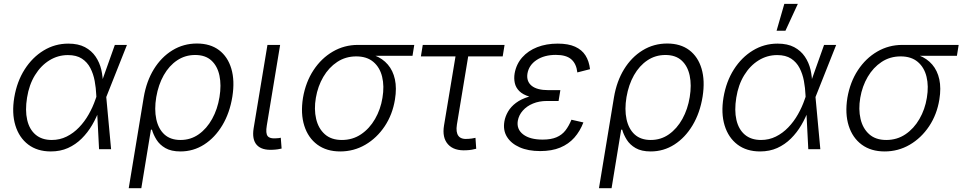

<svg xmlns="http://www.w3.org/2000/svg" viewBox="-20 -781 5038 1005"><path d="M246.1 11.7Q175.3 11.7 127.7 -24.4Q80.1 -60.5 60.5 -124.5Q41 -188.5 54.7 -271Q68.8 -354.5 109.1 -417.7Q149.4 -481 208.5 -516.8Q267.6 -552.7 337.4 -552.7Q389.6 -552.7 424.6 -534.2Q459.5 -515.6 480.5 -484.6Q501.5 -453.6 510.3 -415.8Q519 -377.9 518.6 -339.4H542L536.1 -274.4L561.5 0H498.5L483.9 -283.7Q482.4 -320.3 475.6 -357.2Q468.8 -394 452.9 -424.8Q437 -455.6 408.7 -474.1Q380.4 -492.7 335.4 -492.7Q283.2 -492.7 238.5 -465.1Q193.8 -437.5 163.1 -387.5Q132.3 -337.4 121.6 -270Q110.8 -203.1 122.3 -153.3Q133.8 -103.5 166.5 -75.9Q199.2 -48.3 251 -48.3Q293 -48.3 328.9 -66.2Q364.7 -84 393.8 -114.3Q422.9 -144.5 444.3 -182.4Q465.8 -220.2 479.5 -260.3L581.1 -545.9H644.5L535.6 -271.5L520.5 -208.5H500.5Q485.4 -166 462.2 -126.5Q439 -86.9 407.5 -55.7Q376 -24.4 335.9 -6.3Q295.9 11.7 246.1 11.7Z M653.8 204.1 732.4 -272Q746.6 -356 785.4 -418.9Q824.2 -481.9 882.3 -517.6Q940.4 -553.2 1010.7 -553.2Q1080.6 -553.2 1126.5 -518.6Q1172.4 -483.9 1190.9 -421.4Q1209.5 -358.9 1196.3 -275.4Q1182.6 -189.9 1143.8 -125.2Q1105 -60.5 1048.6 -24.4Q992.2 11.7 924.8 11.7Q876 11.7 845.7 -5.9Q815.4 -23.4 799.1 -49.8Q782.7 -76.2 775.4 -102.1H770L719.7 204.1ZM924.8 -48.3Q978 -48.3 1020 -77.9Q1062 -107.4 1090.3 -158.4Q1118.7 -209.5 1128.9 -272.9Q1139.2 -335.4 1128.7 -385.3Q1118.2 -435.1 1086.7 -464.1Q1055.2 -493.2 1001.5 -493.2Q949.2 -493.2 907.2 -465.1Q865.2 -437 837.2 -387.5Q809.1 -337.9 797.9 -272.9Q787.1 -208 798.1 -157Q809.1 -106 840.8 -77.1Q872.6 -48.3 924.8 -48.3Z M1407.7 2.9Q1350.1 6.3 1324.2 -22.2Q1298.3 -50.8 1307.6 -109.4L1379.9 -545.9H1446.3L1376.5 -124Q1369.6 -83 1381.1 -68.6Q1392.6 -54.2 1424.8 -57.1Q1435.1 -57.6 1439.7 -58.1Q1444.3 -58.6 1449.7 -60.1L1454.1 -3.4Q1446.3 -1.5 1434.1 0.5Q1421.9 2.4 1407.7 2.9Z M1760.7 11.7Q1689.5 11.7 1641.1 -23.9Q1592.8 -59.6 1572.8 -122.8Q1552.7 -186 1565.9 -269Q1580.1 -351.6 1621.1 -413.8Q1662.1 -476.1 1722.2 -511Q1782.2 -545.9 1853 -545.9H2148.4L2139.2 -488.8H1905.8L1844.7 -485.8Q1789.1 -485.8 1745.1 -456.8Q1701.2 -427.7 1672.4 -378.7Q1643.6 -329.6 1633.3 -269Q1623 -209 1634.8 -158.7Q1646.5 -108.4 1680.2 -78.4Q1713.9 -48.3 1769.5 -48.3Q1825.7 -48.3 1869.9 -78.1Q1914.1 -107.9 1943.1 -158.2Q1972.2 -208.5 1981.9 -269Q1992.2 -330.1 1980.2 -379.2Q1968.3 -428.2 1934.3 -457Q1900.4 -485.8 1844.7 -485.8L1847.2 -506.8Q1899.9 -506.8 1941.4 -490.7Q1982.9 -474.6 2010 -443.1Q2037.1 -411.6 2047.1 -365.7Q2057.1 -319.8 2047.4 -260.3Q2034.7 -181.6 1993.7 -120.1Q1952.6 -58.6 1892.3 -23.4Q1832 11.7 1760.7 11.7Z M2422.4 5.4Q2356.9 9.8 2325.2 -25.4Q2293.5 -60.5 2304.2 -124.5L2364.3 -485.8H2183.1L2192.9 -545.9H2621.1L2611.3 -485.8H2430.7L2371.6 -128.9Q2365.2 -88.9 2379.6 -69.6Q2394 -50.3 2432.1 -54.2Q2439 -54.2 2449.2 -55.9Q2459.5 -57.6 2468.8 -59.6L2472.7 -2.4Q2462.4 0.5 2449.2 2.7Q2436 4.9 2422.4 5.4Z M2807.6 9.8Q2744.6 9.8 2700 -10Q2655.3 -29.8 2633.8 -64.5Q2612.3 -99.1 2620.1 -145Q2624.5 -171.4 2639.2 -196.8Q2653.8 -222.2 2680.7 -242.4Q2707.5 -262.7 2748.3 -274.9Q2789.1 -287.1 2845.7 -287.1H2909.2L2903.8 -252.4H2842.3Q2802.2 -252.4 2769.8 -239Q2737.3 -225.6 2716.6 -202.1Q2695.8 -178.7 2690.4 -148.9Q2683.1 -104.5 2718.5 -77.4Q2753.9 -50.3 2820.3 -50.3Q2864.3 -50.3 2892.8 -62.5Q2921.4 -74.7 2939.5 -97.9Q2957.5 -121.1 2971.2 -154.3L3033.7 -140.1Q3016.1 -94.2 2986.3 -60.5Q2956.5 -26.9 2912.4 -8.5Q2868.2 9.8 2807.6 9.8ZM2842.3 -264.6Q2786.6 -264.6 2751.7 -275.1Q2716.8 -285.6 2698.2 -304.2Q2679.7 -322.8 2674.6 -346.7Q2669.4 -370.6 2673.8 -397Q2682.6 -445.8 2713.6 -480.7Q2744.6 -515.6 2792.2 -534.2Q2839.8 -552.7 2899.4 -552.7Q2954.6 -552.7 2990.2 -536.6Q3025.9 -520.5 3044.7 -490.7Q3063.5 -460.9 3068.4 -418.9L3002 -401.9Q2997.1 -446.8 2970.7 -470.2Q2944.3 -493.7 2889.6 -493.7Q2829.1 -493.7 2788.6 -466.8Q2748 -439.9 2740.7 -395Q2734.9 -355 2762.9 -332Q2791 -309.1 2851.1 -309.1H2913.1L2905.8 -264.6Z M3115.2 204.1 3193.8 -272Q3208 -356 3246.8 -418.9Q3285.6 -481.9 3343.8 -517.6Q3401.9 -553.2 3472.2 -553.2Q3542 -553.2 3587.9 -518.6Q3633.8 -483.9 3652.3 -421.4Q3670.9 -358.9 3657.7 -275.4Q3644 -189.9 3605.2 -125.2Q3566.4 -60.5 3510 -24.4Q3453.6 11.7 3386.2 11.7Q3337.4 11.7 3307.1 -5.9Q3276.9 -23.4 3260.5 -49.8Q3244.1 -76.2 3236.8 -102.1H3231.4L3181.2 204.1ZM3386.2 -48.3Q3439.5 -48.3 3481.4 -77.9Q3523.4 -107.4 3551.8 -158.4Q3580.1 -209.5 3590.3 -272.9Q3600.6 -335.4 3590.1 -385.3Q3579.6 -435.1 3548.1 -464.1Q3516.6 -493.2 3462.9 -493.2Q3410.6 -493.2 3368.7 -465.1Q3326.7 -437 3298.6 -387.5Q3270.5 -337.9 3259.3 -272.9Q3248.5 -208 3259.5 -157Q3270.5 -106 3302.2 -77.1Q3334 -48.3 3386.2 -48.3Z M3958.5 11.7Q3887.7 11.7 3840.1 -24.4Q3792.5 -60.5 3772.9 -124.5Q3753.4 -188.5 3767.1 -271Q3781.2 -354.5 3821.5 -417.7Q3861.8 -481 3920.9 -516.8Q3980 -552.7 4049.8 -552.7Q4102.1 -552.7 4137 -534.2Q4171.9 -515.6 4192.9 -484.6Q4213.9 -453.6 4222.7 -415.8Q4231.4 -377.9 4231 -339.4H4254.4L4248.5 -274.4L4273.9 0H4210.9L4196.3 -283.7Q4194.8 -320.3 4188 -357.2Q4181.2 -394 4165.3 -424.8Q4149.4 -455.6 4121.1 -474.1Q4092.8 -492.7 4047.9 -492.7Q3995.6 -492.7 3950.9 -465.1Q3906.2 -437.5 3875.5 -387.5Q3844.7 -337.4 3834 -270Q3823.2 -203.1 3834.7 -153.3Q3846.2 -103.5 3878.9 -75.9Q3911.6 -48.3 3963.4 -48.3Q4005.4 -48.3 4041.3 -66.2Q4077.1 -84 4106.2 -114.3Q4135.3 -144.5 4156.7 -182.4Q4178.2 -220.2 4191.9 -260.3L4293.5 -545.9H4356.9L4248 -271.5L4232.9 -208.5H4212.9Q4197.8 -166 4174.6 -126.5Q4151.4 -86.9 4119.9 -55.7Q4088.4 -24.4 4048.3 -6.3Q4008.3 11.7 3958.5 11.7ZM4044.9 -620.1 4085.4 -760.7H4156.2L4091.3 -620.1Z M4610.4 11.7Q4539.1 11.7 4490.7 -23.9Q4442.4 -59.6 4422.4 -122.8Q4402.3 -186 4415.5 -269Q4429.7 -351.6 4470.7 -413.8Q4511.7 -476.1 4571.8 -511Q4631.8 -545.9 4702.6 -545.9H4998L4988.8 -488.8H4755.4L4694.3 -485.8Q4638.7 -485.8 4594.7 -456.8Q4550.8 -427.7 4522 -378.7Q4493.2 -329.6 4482.9 -269Q4472.7 -209 4484.4 -158.7Q4496.1 -108.4 4529.8 -78.4Q4563.5 -48.3 4619.1 -48.3Q4675.3 -48.3 4719.5 -78.1Q4763.7 -107.9 4792.7 -158.2Q4821.8 -208.5 4831.5 -269Q4841.8 -330.1 4829.8 -379.2Q4817.9 -428.2 4783.9 -457Q4750 -485.8 4694.3 -485.8L4696.8 -506.8Q4749.5 -506.8 4791 -490.7Q4832.5 -474.6 4859.6 -443.1Q4886.7 -411.6 4896.7 -365.7Q4906.7 -319.8 4897 -260.3Q4884.3 -181.6 4843.3 -120.1Q4802.2 -58.6 4741.9 -23.4Q4681.6 11.7 4610.4 11.7Z"/></svg>

Font: Inter Light
Style: Italic
Weight: 300
Italic angle: -9.3988°
Designer: Rasmus Andersson
Foundry: rsms
Version: Version 4.001;git-66647c0bb